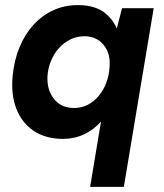

<svg xmlns="http://www.w3.org/2000/svg" viewBox="-20 -532 642 752"><path d="M333 200 434 -407 458 -500H582L465 200ZM227 12Q159 12 112 -19.5Q65 -51 43.5 -107.5Q22 -164 30 -239Q36 -297 56.5 -347Q77 -397 110.5 -434Q144 -471 188 -491.5Q232 -512 286 -512Q353 -512 392.5 -480Q432 -448 447.5 -392.5Q463 -337 454 -263Q448 -196 428.5 -145Q409 -94 378.5 -59Q348 -24 309.5 -6Q271 12 227 12ZM270 -109Q300 -109 324.5 -122Q349 -135 367.5 -157.5Q386 -180 396.5 -208.5Q407 -237 409 -267Q414 -322 386 -356Q358 -390 311 -390Q280 -390 254.5 -377Q229 -364 210 -342.5Q191 -321 179.5 -293Q168 -265 166 -234Q163 -180 191.5 -144.5Q220 -109 270 -109Z"/></svg>

Font: Figtree
Style: Bold Italic
Weight: 700
Italic angle: -9.5°
Foundry: Erik Kennedy
Version: Version 2.001;gftools[0.9.30]